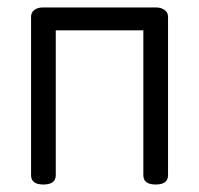

<svg xmlns="http://www.w3.org/2000/svg" viewBox="-20 -493 532 513"><path d="M63 -25C63 -8.3 74 0 96 0C118 0 129 -8.3 129 -25V-412H363V-25C363 -8.3 374 0 396 0C418 0 429 -8.3 429 -25V-448C429 -456 425.8 -462.2 419.5 -466.5C413.2 -470.8 406 -473 398 -473H93C85 -473 78 -470.8 72 -466.5C66 -462.2 63 -456 63 -448Z"/></svg>

Font: Terminal Dosis
Style: Book
Weight: 400
Designer: EdgarTolentino, PabloImpallari, IginoMarini
Foundry: EdgarTolentino, PabloImpallari, IginoMarini
Version: Version 1.006